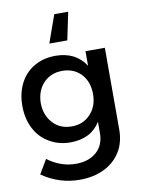

<svg xmlns="http://www.w3.org/2000/svg" viewBox="-103 -846 841 1114"><g transform="rotate(-10 318.0 -289.0)"><path d="M551 -532H437V-446C419 -475 395 -497 365 -513C335 -528 300 -536 261 -536C214 -536 172 -526 136 -505C99 -484 71 -454 51 -416C31 -377 21 -333 21 -283C21 -232 31 -188 51 -149C71 -110 99 -80 136 -59C172 -37 214 -26 261 -26C301 -26 336 -34 366 -49C395 -64 419 -87 437 -116V-49C437 -3 422 34 392 61C361 88 321 102 270 102C239 102 210 97 183 87C156 78 129 63 103 44L54 127C123 174 196 197 275 197C330 197 379 187 421 166C462 146 494 117 517 80C540 43 551 -1 551 -52ZM394 -162C365 -131 329 -116 284 -116C238 -116 201 -131 173 -162C144 -193 130 -232 129 -280C130 -328 144 -367 173 -398C202 -428 239 -443 284 -443C329 -443 366 -428 395 -398C423 -367 437 -328 437 -280C437 -232 423 -193 394 -162ZM344 -612 378 -775H296L238 -612Z"/></g></svg>

Font: Argentum Sans
Style: Regular
Weight: 400
Designer: Julieta Ulanovsky
Foundry: Julieta Ulanovsky
Version: Version 5.001;March 29, 2019;FontCreator 11.5.0.2425 64-bit